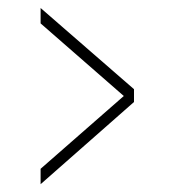

<svg xmlns="http://www.w3.org/2000/svg" viewBox="-20 -508 432 480"><path d="M81.5 -47.5V-86L289.5 -268L81.5 -449.5V-488L315 -285V-253Z"/></svg>

Font: Imbue 10pt ExtraLight
Style: Regular
Weight: 200
Designer: Tyler Finck
Foundry: Etcetera Type Company
Version: Version 1.102; ttfautohint (v1.8.3)